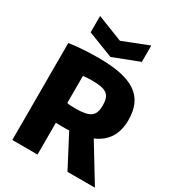

<svg xmlns="http://www.w3.org/2000/svg" viewBox="-229 -1127 1150 1260"><g transform="rotate(30 345.5 -496.5)"><path d="M154 -993 348 -917 542 -993V-869L347 -794L154 -869ZM354 -241Q341 -240 327 -240Q313 -240 299 -240Q297 -240 290.5 -240Q284 -240 276.5 -240.5Q269 -241 262 -241Q255 -241 253 -241V0H62V-735Q117 -743 172.5 -746.5Q228 -750 282 -750Q381 -750 451.5 -735.5Q522 -721 568 -689.5Q614 -658 635.5 -609.5Q657 -561 657 -494Q657 -334 520 -276L688 0H480ZM318 -386Q360 -386 387.5 -391.5Q415 -397 432 -409.5Q449 -422 456 -442.5Q463 -463 463 -493Q463 -524 456 -544.5Q449 -565 432.5 -577.5Q416 -590 388.5 -595Q361 -600 320 -600Q306 -600 286 -599Q266 -598 253 -596V-391Q264 -388 280.5 -387Q297 -386 318 -386Z"/></g></svg>

Font: Encode Sans Narrow
Style: ExtraBold
Weight: 800
Designer: Pablo Impallari, Andres Torresi
Foundry: Pablo Impallari, Andres Torresi
Version: Version 1.000; ttfautohint (v1.00) -l 8 -r 50 -G 200 -x 14 -